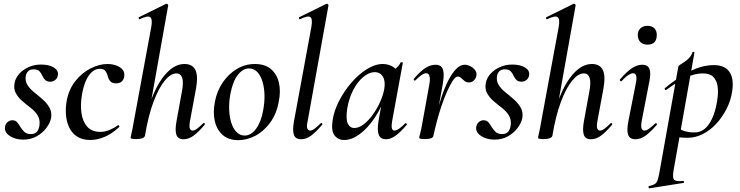

<svg xmlns="http://www.w3.org/2000/svg" viewBox="-20 -746 4011 1041"><path d="M106 11Q63 11 33 -9Q3 -29 7 -58Q10 -75 21.5 -84.5Q33 -94 47 -94Q64 -94 73.5 -82.5Q83 -71 91.5 -56.5Q100 -42 112.5 -30.5Q125 -19 147 -19Q168 -19 179 -30.5Q190 -42 194 -66Q198 -98 184 -120.5Q170 -143 146.5 -161Q123 -179 101 -198Q79 -217 66 -240.5Q53 -264 59 -296Q64 -323 84 -345.5Q104 -368 135 -382Q166 -396 202 -396Q245 -396 271 -380.5Q297 -365 294 -340Q292 -322 279.5 -312.5Q267 -303 254 -303Q234 -303 224.5 -313Q215 -323 209 -336.5Q203 -350 193.5 -360Q184 -370 162 -370Q143 -370 133 -360Q123 -350 120 -336Q115 -307 129 -285Q143 -263 166.5 -244.5Q190 -226 212.5 -206Q235 -186 248.5 -162Q262 -138 257 -106Q252 -80 231.5 -52.5Q211 -25 179 -7Q147 11 106 11Z M470 13Q426 13 397.5 -6Q369 -25 354.5 -56.5Q340 -88 337.5 -126Q335 -164 342 -202Q354 -263 389 -307Q424 -351 471 -375Q518 -399 563 -399Q586 -399 607.5 -392Q629 -385 642.5 -371Q656 -357 654 -335Q653 -317 641.5 -305.5Q630 -294 609 -294Q587 -294 577 -306.5Q567 -319 564 -335Q560 -349 551.5 -361Q543 -373 522 -373Q497 -373 477.5 -355Q458 -337 445 -306.5Q432 -276 425 -236Q415 -181 421.5 -134Q428 -87 453 -59Q478 -31 524 -31Q550 -31 575.5 -42Q601 -53 619 -67Q621 -69 625 -65Q629 -61 627 -58Q588 -21 547.5 -4Q507 13 470 13Z M718 8Q700 8 694 6Q688 4 688 1Q688 -3 693.5 -25.5Q699 -48 703 -74L800 -599Q808 -643 794.5 -653Q781 -663 738 -642Q734 -640 732 -646Q730 -652 734 -653L880 -725Q885 -727 889 -723Q893 -719 892 -717L766 -10Q761 8 718 8ZM975 9Q945 9 936.5 -15Q928 -39 937 -89L966 -248Q976 -299 968 -323.5Q960 -348 936 -348Q906 -348 873.5 -309Q841 -270 812.5 -194.5Q784 -119 766 -10L749 -11Q770 -130 804.5 -217Q839 -304 884.5 -351.5Q930 -399 980 -399Q1023 -399 1039 -367.5Q1055 -336 1043 -267L1010 -89Q1005 -60 1009.5 -49Q1014 -38 1024 -38Q1035 -38 1049.5 -49Q1064 -60 1081 -77Q1085 -81 1089 -77Q1093 -73 1089 -69Q1058 -32 1031 -11.5Q1004 9 975 9Z M1272 14Q1219 14 1187 -14.5Q1155 -43 1144.5 -90Q1134 -137 1145 -193Q1156 -253 1188 -299.5Q1220 -346 1265 -372.5Q1310 -399 1362 -399Q1417 -399 1449.5 -371Q1482 -343 1492.5 -296.5Q1503 -250 1491 -193Q1479 -127 1444 -80Q1409 -33 1363.5 -9.5Q1318 14 1272 14ZM1306 -11Q1341 -11 1368.5 -48Q1396 -85 1407 -149Q1415 -191 1414 -231Q1413 -271 1403 -304Q1393 -337 1374.5 -356Q1356 -375 1330 -375Q1297 -375 1269.5 -340Q1242 -305 1229 -236Q1221 -193 1222.5 -152.5Q1224 -112 1234 -80.5Q1244 -49 1262.5 -30Q1281 -11 1306 -11Z M1613 9Q1582 9 1573.5 -15Q1565 -39 1574 -89L1668 -599Q1676 -643 1663 -653Q1650 -663 1607 -642Q1603 -640 1601 -646Q1599 -652 1603 -653L1749 -725Q1754 -727 1758 -723Q1762 -719 1761 -717L1648 -89Q1641 -60 1646.5 -49Q1652 -38 1661 -38Q1672 -38 1686.5 -49Q1701 -60 1718 -77Q1722 -81 1726 -77Q1730 -73 1726 -69Q1695 -32 1668 -11.5Q1641 9 1613 9Z M1846 13Q1813 13 1794 -11.5Q1775 -36 1783 -91Q1790 -143 1817.5 -197Q1845 -251 1884.5 -297Q1924 -343 1969 -371Q2014 -399 2055 -399Q2074 -399 2094 -392Q2114 -385 2128.5 -368.5Q2143 -352 2145 -326L2091 -357Q2106 -359 2124 -373Q2142 -387 2152 -407Q2154 -410 2159.5 -408.5Q2165 -407 2164 -405L2106 -89Q2097 -38 2119 -38Q2129 -38 2144 -48.5Q2159 -59 2177 -77Q2180 -80 2184 -76Q2188 -72 2185 -69Q2154 -32 2126.5 -11.5Q2099 9 2073 9Q2044 9 2034 -14Q2024 -37 2032 -89L2057 -229L2077 -246Q2051 -166 2012 -108Q1973 -50 1930 -18.5Q1887 13 1846 13ZM1901 -52Q1926 -52 1952 -72Q1978 -92 2001 -124Q2024 -156 2040.5 -192.5Q2057 -229 2063 -261Q2071 -304 2056.5 -329.5Q2042 -355 2010 -355Q1980 -354 1949.5 -328.5Q1919 -303 1896 -259.5Q1873 -216 1863 -160Q1854 -101 1865.5 -76.5Q1877 -52 1901 -52Z M2330 -10 2320 -11Q2330 -62 2343.5 -115.5Q2357 -169 2373.5 -219Q2390 -269 2410 -308.5Q2430 -348 2452.5 -371.5Q2475 -395 2499 -395Q2514 -395 2530 -387Q2546 -379 2556 -365.5Q2566 -352 2563 -336Q2561 -323 2550.5 -311Q2540 -299 2523 -299Q2508 -299 2498.5 -307Q2489 -315 2480.5 -323Q2472 -331 2462 -331Q2450 -331 2435 -308.5Q2420 -286 2404 -250Q2388 -214 2373.5 -171Q2359 -128 2348 -85.5Q2337 -43 2330 -10ZM2283 8Q2265 8 2259 6Q2253 4 2253 1Q2253 -3 2259 -26Q2265 -49 2269 -74L2307 -284Q2312 -309 2310.5 -323Q2309 -337 2304 -343Q2299 -349 2291 -349Q2280 -349 2265 -338.5Q2250 -328 2232 -310Q2229 -307 2225 -311Q2221 -315 2224 -319Q2258 -359 2286 -377Q2314 -395 2341 -395Q2362 -395 2372.5 -384.5Q2383 -374 2385 -351.5Q2387 -329 2381 -292L2330 -10Q2328 8 2283 8Z M2661 11Q2618 11 2588 -9Q2558 -29 2562 -58Q2565 -75 2576.5 -84.5Q2588 -94 2602 -94Q2619 -94 2628.5 -82.5Q2638 -71 2646.5 -56.5Q2655 -42 2667.5 -30.5Q2680 -19 2702 -19Q2723 -19 2734 -30.5Q2745 -42 2749 -66Q2753 -98 2739 -120.5Q2725 -143 2701.5 -161Q2678 -179 2656 -198Q2634 -217 2621 -240.5Q2608 -264 2614 -296Q2619 -323 2639 -345.5Q2659 -368 2690 -382Q2721 -396 2757 -396Q2800 -396 2826 -380.5Q2852 -365 2849 -340Q2847 -322 2834.5 -312.5Q2822 -303 2809 -303Q2789 -303 2779.5 -313Q2770 -323 2764 -336.5Q2758 -350 2748.5 -360Q2739 -370 2717 -370Q2698 -370 2688 -360Q2678 -350 2675 -336Q2670 -307 2684 -285Q2698 -263 2721.5 -244.5Q2745 -226 2767.5 -206Q2790 -186 2803.5 -162Q2817 -138 2812 -106Q2807 -80 2786.5 -52.5Q2766 -25 2734 -7Q2702 11 2661 11Z M2927 8Q2909 8 2903 6Q2897 4 2897 1Q2897 -3 2902.5 -25.5Q2908 -48 2912 -74L3009 -599Q3017 -643 3003.5 -653Q2990 -663 2947 -642Q2943 -640 2941 -646Q2939 -652 2943 -653L3089 -725Q3094 -727 3098 -723Q3102 -719 3101 -717L2975 -10Q2970 8 2927 8ZM3184 9Q3154 9 3145.5 -15Q3137 -39 3146 -89L3175 -248Q3185 -299 3177 -323.5Q3169 -348 3145 -348Q3115 -348 3082.5 -309Q3050 -270 3021.5 -194.5Q2993 -119 2975 -10L2958 -11Q2979 -130 3013.5 -217Q3048 -304 3093.5 -351.5Q3139 -399 3189 -399Q3232 -399 3248 -367.5Q3264 -336 3252 -267L3219 -89Q3214 -60 3218.5 -49Q3223 -38 3233 -38Q3244 -38 3258.5 -49Q3273 -60 3290 -77Q3294 -81 3298 -77Q3302 -73 3298 -69Q3267 -32 3240 -11.5Q3213 9 3184 9Z M3425 9Q3395 9 3386 -14.5Q3377 -38 3387 -89L3428 -297Q3438 -349 3412 -349Q3402 -349 3386 -338.5Q3370 -328 3351 -307Q3347 -303 3343 -307.5Q3339 -312 3342 -316Q3378 -358 3406.5 -376.5Q3435 -395 3462 -395Q3492 -395 3501 -373Q3510 -351 3501 -306L3459 -89Q3454 -60 3459 -49Q3464 -38 3474 -38Q3485 -38 3499.5 -48.5Q3514 -59 3532 -76Q3536 -80 3540 -76Q3544 -72 3540 -68Q3508 -31 3481 -11Q3454 9 3425 9ZM3491 -504Q3467 -504 3452.5 -517.5Q3438 -531 3438 -557Q3438 -579 3452.5 -592.5Q3467 -606 3491 -606Q3515 -606 3528 -592.5Q3541 -579 3541 -557Q3541 -504 3491 -504Z M3501 275Q3498 276 3496.5 270Q3495 264 3499 263Q3520 258 3530 252Q3540 246 3545.5 230.5Q3551 215 3556 185L3658 -386Q3658 -389 3668 -395.5Q3678 -402 3692.5 -411.5Q3707 -421 3718.5 -434Q3730 -447 3734 -462Q3736 -466 3741 -465Q3746 -464 3745 -460L3632 178Q3625 218 3635 228.5Q3645 239 3683 235Q3687 234 3688.5 239.5Q3690 245 3685 246ZM3710 1Q3681 1 3658.5 -2Q3636 -5 3622 -8L3632 -67Q3652 -52 3678.5 -40Q3705 -28 3744 -28Q3782 -28 3807.5 -53.5Q3833 -79 3849 -122.5Q3865 -166 3871 -220Q3875 -253 3870 -282Q3865 -311 3847 -329.5Q3829 -348 3790 -348Q3746 -348 3699 -325Q3652 -302 3593 -259Q3589 -255 3585.5 -260Q3582 -265 3585 -268Q3648 -321 3716.5 -357Q3785 -393 3850 -393Q3909 -393 3934.5 -357Q3960 -321 3950 -253Q3943 -202 3919.5 -156Q3896 -110 3863 -74.5Q3830 -39 3790 -19Q3750 1 3710 1Z"/></svg>

Font: Cormorant Garamond Light SemiBold
Style: Italic
Weight: 600
Italic angle: -10°
Version: Version 4.001